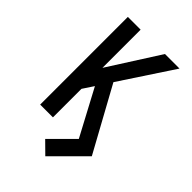

<svg xmlns="http://www.w3.org/2000/svg" viewBox="-269 -839 1138 1138"><g transform="rotate(45 300.0 -270.0)"><path d="M340 195 267 123 408 -18 254 -307 209 -239V0H102V-735H209V-415L413 -735H535L315 -401L535 0Z"/></g></svg>

Font: Iosevka Aile Semibold
Style: Regular
Weight: 600
Designer: Belleve Invis
Foundry: Belleve Invis
Version: Version 31.1.0; ttfautohint (v1.8.4)